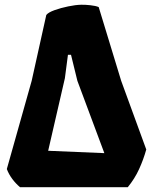

<svg xmlns="http://www.w3.org/2000/svg" viewBox="-20 -776 635 796"><path d="M63 0Q45.9 -14.2 31.2 -33.7Q16.6 -53.2 8.3 -75.2L111.3 -440.9L171.9 -713.9Q180.2 -724.6 206.1 -733.9Q231.9 -743.2 262.7 -749.5Q293.5 -755.9 316.4 -756.3Q331.5 -756.8 354.2 -754.4Q377 -752 389.2 -746.6L482.4 -440.9L586.4 -156.2Q574.7 -114.3 556.6 -74.7Q538.6 -35.2 509.8 0ZM412.6 -141.1 300.8 -440.9 274.4 -548.8H261.7L249 -451.7L179.7 -150.9Z"/></svg>

Font: Fruktur
Style: Regular
Weight: 400
Designer: Viktoriya Grabowska, Eben Sorkin
Foundry: Viktoriya Grabowska
Version: Version 1.008; ttfautohint (v1.8.4.7-5d5b)